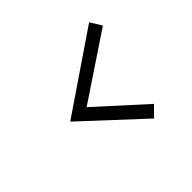

<svg xmlns="http://www.w3.org/2000/svg" viewBox="-114 -762 827 827"><g transform="rotate(-45 299.5 -348.5)"><path d="M408 -103 143 -349 503 -594 535 -542 237 -343 452 -148Z"/></g></svg>

Font: Red Hat Text VF
Style: Italic
Weight: 300
Italic angle: -12°
Designer: Pentagram, MCKL
Foundry: Pentagram, MCKL
Version: Version 1.023